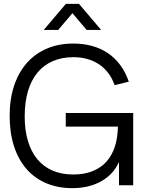

<svg xmlns="http://www.w3.org/2000/svg" viewBox="-20 -960 750 995"><path d="M206.7 -805 321.3 -940H389.3L504 -805H429L355.3 -891.7L281.7 -805ZM596.7 0H670.3V-374.3H596.7ZM359.5 -734.3Q284 -734.3 223 -708.2Q162 -682.2 119 -633.5Q76 -584.8 53 -515.5Q30 -446.2 30 -360Q30 -272.2 52.5 -202.4Q75 -132.7 117.2 -84.4Q159.3 -36.2 219.4 -10.6Q279.5 15 354.5 15Q398.2 15 436.2 5.8Q474.2 -3.3 505.2 -20.9Q536.2 -38.5 559.5 -63.8Q582.8 -89 596.7 -121.2L667.3 -374.3H320.8V-304H591Q590.2 -246.8 575.5 -201Q560.8 -155.2 532.2 -122.9Q503.5 -90.7 460.3 -73.2Q417.2 -55.7 359.2 -55.7Q299.2 -55.7 252.3 -76Q205.5 -96.3 173.3 -135.1Q141.2 -173.8 124.6 -229.7Q108 -285.5 108 -356Q108 -429.8 124.8 -487.2Q141.7 -544.5 174.1 -583.7Q206.5 -622.8 253.5 -643.2Q300.5 -663.7 361 -663.7Q398.8 -663.7 432.2 -654.3Q465.7 -645 493.2 -626.7Q520.7 -608.3 541.2 -581.2Q561.7 -554.2 573.8 -518.7L647.5 -536.7Q630.5 -586.2 602.8 -623.3Q575.2 -660.5 538.5 -685.1Q501.8 -709.7 456.8 -722Q411.7 -734.3 359.5 -734.3Z"/></svg>

Font: Vela Sans GX ExtLt
Style: Regular
Weight: 200
Designer: Principal design: Mikhail Sharanda - project Manrope.
Design modification: Ravid Balaliev
Foundry: Mikhail Sharanda
Version: Version 1.001